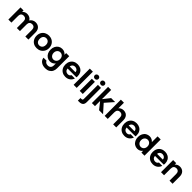

<svg xmlns="http://www.w3.org/2000/svg" viewBox="716 -3356 6201 6201"><g transform="rotate(45 3816.5 -255.5)"><path d="M757 -562Q859 -562 921.5 -499.5Q984 -437 984 -325V0H844V-306Q844 -371 811 -405.5Q778 -440 721 -440Q664 -440 630.5 -405.5Q597 -371 597 -306V0H457V-306Q457 -371 424 -405.5Q391 -440 334 -440Q276 -440 242.5 -405.5Q209 -371 209 -306V0H69V-554H209V-487Q236 -522 278.5 -542Q321 -562 372 -562Q437 -562 488 -534.5Q539 -507 567 -456Q594 -504 645.5 -533Q697 -562 757 -562Z M1363 9Q1283 9 1219 -26.5Q1155 -62 1118.5 -127Q1082 -192 1082 -277Q1082 -362 1119.5 -427Q1157 -492 1222 -527.5Q1287 -563 1367 -563Q1447 -563 1512 -527.5Q1577 -492 1614.5 -427Q1652 -362 1652 -277Q1652 -192 1613.5 -127Q1575 -62 1509.5 -26.5Q1444 9 1363 9ZM1363 -113Q1401 -113 1434.5 -131.5Q1468 -150 1488 -187Q1508 -224 1508 -277Q1508 -356 1466.5 -398.5Q1425 -441 1365 -441Q1305 -441 1264.5 -398.5Q1224 -356 1224 -277Q1224 -198 1263.5 -155.5Q1303 -113 1363 -113Z M1972 -563Q2034 -563 2081 -538.5Q2128 -514 2155 -475V-554H2296V4Q2296 81 2265 141.5Q2234 202 2172 237.5Q2110 273 2022 273Q1904 273 1828.5 218Q1753 163 1743 68H1882Q1893 106 1929.5 128.5Q1966 151 2018 151Q2079 151 2117 114.5Q2155 78 2155 4V-82Q2128 -43 2080.5 -17Q2033 9 1972 9Q1902 9 1844 -27Q1786 -63 1752.5 -128.5Q1719 -194 1719 -279Q1719 -363 1752.5 -428Q1786 -493 1843.5 -528Q1901 -563 1972 -563ZM2155 -277Q2155 -328 2135 -364.5Q2115 -401 2081 -420.5Q2047 -440 2008 -440Q1969 -440 1936 -421Q1903 -402 1882.5 -365.5Q1862 -329 1862 -279Q1862 -229 1882.5 -191.5Q1903 -154 1936.5 -134Q1970 -114 2008 -114Q2047 -114 2081 -133.5Q2115 -153 2135 -189.5Q2155 -226 2155 -277Z M2948 -289Q2948 -259 2944 -235H2539Q2544 -175 2581 -141Q2618 -107 2672 -107Q2750 -107 2783 -174H2934Q2910 -94 2842 -42.5Q2774 9 2675 9Q2595 9 2531.5 -26.5Q2468 -62 2432.5 -127Q2397 -192 2397 -277Q2397 -363 2432 -428Q2467 -493 2530 -528Q2593 -563 2675 -563Q2754 -563 2816.5 -529Q2879 -495 2913.5 -432.5Q2948 -370 2948 -289ZM2803 -329Q2802 -383 2764 -415.5Q2726 -448 2671 -448Q2619 -448 2583.5 -416.5Q2548 -385 2540 -329Z M3190 -740V0H3050V-740Z M3399 -620Q3362 -620 3337.5 -643.5Q3313 -667 3313 -702Q3313 -737 3337.5 -760.5Q3362 -784 3399 -784Q3436 -784 3460.5 -760.5Q3485 -737 3485 -702Q3485 -667 3460.5 -643.5Q3436 -620 3399 -620ZM3468 -554V0H3328V-554Z M3677 -620Q3639 -620 3614.5 -643.5Q3590 -667 3590 -702Q3590 -737 3614.5 -760.5Q3639 -784 3677 -784Q3714 -784 3738 -760.5Q3762 -737 3762 -702Q3762 -667 3738 -643.5Q3714 -620 3677 -620ZM3746 91Q3746 183 3700.5 223.5Q3655 264 3570 264H3508V145H3548Q3580 145 3593 132.5Q3606 120 3606 92V-554H3746Z M4212 0 4024 -236V0H3884V-740H4024V-319L4210 -554H4392L4148 -276L4394 0Z M4780 -562Q4843 -562 4892 -534.5Q4941 -507 4968.5 -453.5Q4996 -400 4996 -325V0H4856V-306Q4856 -372 4823 -407.5Q4790 -443 4733 -443Q4675 -443 4641.5 -407.5Q4608 -372 4608 -306V0H4468V-740H4608V-485Q4635 -521 4680 -541.5Q4725 -562 4780 -562Z M5644 -289Q5644 -259 5640 -235H5235Q5240 -175 5277 -141Q5314 -107 5368 -107Q5446 -107 5479 -174H5630Q5606 -94 5538 -42.5Q5470 9 5371 9Q5291 9 5227.5 -26.5Q5164 -62 5128.5 -127Q5093 -192 5093 -277Q5093 -363 5128 -428Q5163 -493 5226 -528Q5289 -563 5371 -563Q5450 -563 5512.5 -529Q5575 -495 5609.5 -432.5Q5644 -370 5644 -289ZM5499 -329Q5498 -383 5460 -415.5Q5422 -448 5367 -448Q5315 -448 5279.5 -416.5Q5244 -385 5236 -329Z M5710 -279Q5710 -363 5743.5 -428Q5777 -493 5835 -528Q5893 -563 5964 -563Q6018 -563 6067 -539.5Q6116 -516 6145 -477V-740H6287V0H6145V-82Q6119 -41 6072 -16Q6025 9 5963 9Q5893 9 5835 -27Q5777 -63 5743.5 -128.5Q5710 -194 5710 -279ZM6146 -277Q6146 -328 6126 -364.5Q6106 -401 6072 -420.5Q6038 -440 5999 -440Q5960 -440 5927 -421Q5894 -402 5873.5 -365.5Q5853 -329 5853 -279Q5853 -229 5873.5 -191.5Q5894 -154 5927.5 -134Q5961 -114 5999 -114Q6038 -114 6072 -133.5Q6106 -153 6126 -189.5Q6146 -226 6146 -277Z M6939 -289Q6939 -259 6935 -235H6530Q6535 -175 6572 -141Q6609 -107 6663 -107Q6741 -107 6774 -174H6925Q6901 -94 6833 -42.5Q6765 9 6666 9Q6586 9 6522.5 -26.5Q6459 -62 6423.5 -127Q6388 -192 6388 -277Q6388 -363 6423 -428Q6458 -493 6521 -528Q6584 -563 6666 -563Q6745 -563 6807.5 -529Q6870 -495 6904.5 -432.5Q6939 -370 6939 -289ZM6794 -329Q6793 -383 6755 -415.5Q6717 -448 6662 -448Q6610 -448 6574.5 -416.5Q6539 -385 6531 -329Z M7348 -562Q7447 -562 7508 -499.5Q7569 -437 7569 -325V0H7429V-306Q7429 -372 7396 -407.5Q7363 -443 7306 -443Q7248 -443 7214.5 -407.5Q7181 -372 7181 -306V0H7041V-554H7181V-485Q7209 -521 7252.5 -541.5Q7296 -562 7348 -562Z"/></g></svg>

Font: Fz Poppins SemBd
Style: Regular
Weight: 600
Designer: Ninad Kale (Devanagari), Jonny Pinhorn (Latin)
Foundry: Indian Type Foundry
Version: Vit hóa bi Vntype.Com & FontZin.Com